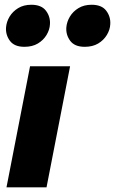

<svg xmlns="http://www.w3.org/2000/svg" viewBox="-20 -799 491 819"><path d="M7.7 0 108.2 -516.4H279L178.5 0ZM84 -599.3Q41.1 -599.3 22.2 -625Q3.3 -650.7 5.8 -682.6Q7.8 -706.5 21 -728.4Q34.3 -750.3 57.7 -764.5Q81.1 -778.7 113.5 -778.7Q156.8 -778.7 176 -753.2Q195.2 -727.7 193.1 -695.8Q192.1 -672.4 178.6 -650Q165.2 -627.6 141.5 -613.4Q117.9 -599.3 84 -599.3ZM341.3 -599.3Q298.4 -599.3 279.4 -625Q260.5 -650.7 263 -682.6Q265.1 -706.5 278.3 -728.4Q291.5 -750.3 314.9 -764.5Q338.3 -778.7 370.7 -778.7Q414.1 -778.7 433.2 -753.2Q452.4 -727.7 450.4 -695.8Q449.4 -672.4 435.9 -650Q422.4 -627.6 398.8 -613.4Q375.1 -599.3 341.3 -599.3Z"/></svg>

Font: REM Medium
Style: Italic
Weight: 500
Italic angle: -11°
Designer: Octavio Pardo
Foundry: Ashler Design
Version: Version 1.005;gftools[0.9.28]